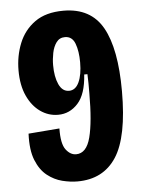

<svg xmlns="http://www.w3.org/2000/svg" viewBox="-51 -714 582 770"><g transform="rotate(-5 240.5 -329.5)"><path d="M230 14Q201 14 169 6Q137 -2 109 -24Q81 -46 64.5 -87Q48 -128 51 -194L176 -204Q175 -142 193 -118.5Q211 -95 234 -95Q276 -95 292 -157Q308 -219 308 -334Q308 -353 308 -374Q308 -395 307 -411H294Q289 -332 256 -295.5Q223 -259 176 -259Q137 -259 104.5 -282Q72 -305 52.5 -347.5Q33 -390 33 -450Q33 -508 53.5 -559Q74 -610 118 -641.5Q162 -673 233 -673Q343 -673 391 -587.5Q439 -502 439 -331Q439 -147 386.5 -66.5Q334 14 230 14ZM228 -351Q254 -351 268 -381Q282 -411 282 -461Q282 -506 270.5 -536.5Q259 -567 230 -567Q208 -567 195.5 -550Q183 -533 178 -508Q173 -483 173 -459Q173 -412 187 -381.5Q201 -351 228 -351Z"/></g></svg>

Font: Bricolage Grotesque 10pt Condensed Bricolage Grotesque 10pt Condensed Regular
Style: Bold
Weight: 700
Width: 3
Designer: Mathieu Triay
Foundry: Atelier Triay
Version: Version 1.000; ttfautohint (v1.8.4.7-5d5b);gftools[0.9.32]